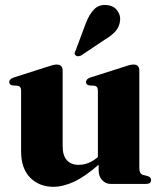

<svg xmlns="http://www.w3.org/2000/svg" viewBox="-20 -728 641 760"><path d="M63.5 -129V-369.5Q63.5 -386 51 -388.5L29 -390Q16.5 -392.5 16.5 -403.5Q16.5 -414.5 33.5 -421L165 -463Q192 -472.5 203.5 -472.5Q228 -472.5 228 -449V-149.5Q228 -112 244.8 -93.8Q261.5 -75.5 291.5 -75.5Q332 -75.5 367.5 -106.5V-369.5Q367.5 -386 355 -388.5L333 -390Q320.5 -392.5 320.5 -403.5Q320.5 -414.5 337 -421L469 -463Q483 -468 491.5 -470.2Q500 -472.5 508 -472.5Q531.5 -472.5 531.5 -449V-63.5Q531.5 -40 545.5 -36L564.5 -31Q578 -26.5 578 -15.5Q578 0 558 0H418Q398 0 384.2 -15.2Q370.5 -30.5 370.5 -53V-76Q316 -28.5 272.5 -8.5Q229 11.5 192 11.5Q135 11.5 99.2 -25Q63.5 -61.5 63.5 -129ZM320.5 -638Q334 -672.5 353 -691.5Q372 -710.5 401 -708Q429.5 -706 443.5 -687.2Q457.5 -668.5 455.5 -648.5Q453.5 -623 437.8 -605Q422 -587 395.5 -571.5L300.5 -508Q286.5 -502 279 -509Q274.5 -513.5 275.5 -518.2Q276.5 -523 279.5 -528.5Z"/></svg>

Font: Fraunces 72pt S000
Style: Bold
Weight: 700
Version: Version 1.000; ttfautohint (v1.8.3)